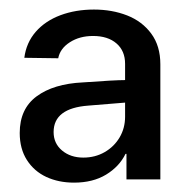

<svg xmlns="http://www.w3.org/2000/svg" viewBox="-20 -731 394 404"><path d="M154.3 -557.6Q221.7 -562.5 243.2 -562.5V-596.7Q243.2 -624 225.1 -639.6Q207 -655.3 175.8 -655.3Q147.5 -655.3 127 -642.1Q106.4 -628.9 102.5 -608.4L31.2 -609.4Q35.2 -641.1 55.2 -664.1Q75.2 -687 107.2 -699Q139.2 -710.9 177.7 -710.9Q215.8 -710.9 247.6 -698.5Q279.3 -686 298.3 -660.2Q317.4 -634.3 317.4 -595.7V-353.5H246.1V-407.2H244.1Q231 -380.4 203.1 -363.5Q175.3 -346.7 135.7 -346.7Q103.5 -346.7 77.6 -358.6Q51.8 -370.6 36.6 -394.3Q21.5 -418 21.5 -451.2Q21.5 -502 57.1 -528.3Q92.8 -554.7 154.3 -557.6ZM155.3 -399.4Q180.2 -399.4 200.2 -410.9Q220.2 -422.4 231.7 -441.9Q243.2 -461.4 243.2 -485.4V-515.1L166 -508.8Q92.8 -503.4 92.8 -453.1Q92.8 -429.2 110.6 -414.3Q128.4 -399.4 155.3 -399.4Z"/></svg>

Font: Pretendard JP
Style: Regular
Weight: 400
Designer: Base glyphs from Inter by Rasmus Andersson; Hangeul glyphs from Noto Sans CJK(Source Han Sans) by Jang Soo-young and Kan
Foundry: Kil Hyung-jin
Version: Version 1.309